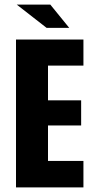

<svg xmlns="http://www.w3.org/2000/svg" viewBox="-20 -820 416 840"><path d="M190 -116H345V0H50V-647H345V-533H190V-381H335V-271H190ZM184 -698 53 -800H200L283 -698Z"/></svg>

Font: Squada One
Style: Regular
Weight: 400
Version: Version 1.001